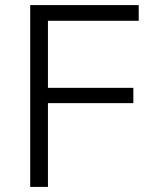

<svg xmlns="http://www.w3.org/2000/svg" viewBox="-20 -733 613 753"><path d="M98.5 0V-713H524V-651.5H168V-388.5H503V-328.5H168V0Z"/></svg>

Font: Commissioner Light
Style: Regular
Weight: 300
Designer: Kostas Bartsokas
Foundry: Kostas Bartsokas
Version: Version 1.000; ttfautohint (v1.8.3)